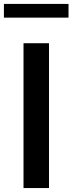

<svg xmlns="http://www.w3.org/2000/svg" viewBox="-54 -951 367 971"><path d="M64.9 0V-732.4H193.8V0ZM292.5 -861.8H-34.2V-931.2H292.5Z"/></svg>

Font: Kumbh Sans SemiBold
Style: Regular
Weight: 600
Version: Version 1.005